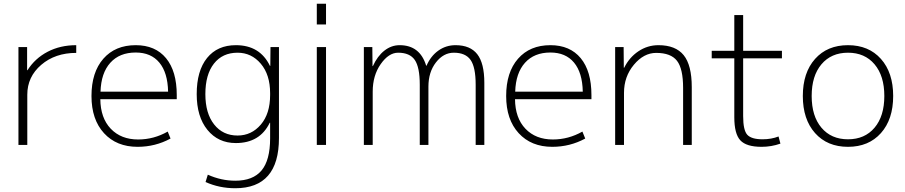

<svg xmlns="http://www.w3.org/2000/svg" viewBox="-20 -770 4808 1020"><path d="M124 -520V-397H126Q166 -460 233 -495Q300 -530 385 -530V-489Q273 -489 199 -425.5Q125 -362 125 -267V0H78V-520Z M513 -243Q514 -143 568.5 -86Q623 -29 714 -29Q797 -29 871 -71L886 -34Q805 10 711 10Q599 10 532.5 -62.5Q466 -135 466 -260Q466 -386 529 -458Q592 -530 701 -530Q805 -530 862 -461Q919 -392 919 -265V-243ZM514 -283H873Q871 -384 826.5 -437.5Q782 -491 701 -491Q615 -491 566 -436.5Q517 -382 514 -283Z M1242 -50Q1316 -50 1365.5 -108Q1415 -166 1415 -265V-275Q1415 -373 1365.5 -431.5Q1316 -490 1242 -490Q1162 -490 1116.5 -432Q1071 -374 1071 -270Q1071 -168 1117.5 -109Q1164 -50 1242 -50ZM1025 -270Q1025 -394 1080 -462Q1135 -530 1233 -530Q1361 -530 1414 -420H1416L1417 -520H1462V-37Q1462 230 1230 230Q1145 230 1072 197L1084 158Q1155 190 1230 190Q1324 190 1369.5 135.5Q1415 81 1415 -35V-118H1413Q1361 -10 1233 -10Q1139 -10 1082 -80Q1025 -150 1025 -270Z M1663 -640V-750H1712V-640ZM1663 0V-520H1712V0Z M1958 -520 1959 -419H1961Q1985 -472 2022 -501Q2059 -530 2103 -530Q2211 -530 2244 -421H2246Q2268 -472 2308.5 -501Q2349 -530 2400 -530Q2478 -530 2515.5 -482Q2553 -434 2553 -330V0H2507V-320Q2507 -413 2480 -451.5Q2453 -490 2391 -490Q2336 -490 2296 -438.5Q2256 -387 2256 -310V0H2210V-320Q2210 -413 2183.5 -451.5Q2157 -490 2095 -490Q2045 -490 2002.5 -429.5Q1960 -369 1960 -283V0H1913V-520Z M2716 -243Q2717 -143 2771.5 -86Q2826 -29 2917 -29Q3000 -29 3074 -71L3089 -34Q3008 10 2914 10Q2802 10 2735.5 -62.5Q2669 -135 2669 -260Q2669 -386 2732 -458Q2795 -530 2904 -530Q3008 -530 3065 -461Q3122 -392 3122 -265V-243ZM2717 -283H3076Q3074 -384 3029.5 -437.5Q2985 -491 2904 -491Q2818 -491 2769 -436.5Q2720 -382 2717 -283Z M3466 -489Q3400 -489 3347.5 -426Q3295 -363 3295 -277V0H3248V-520H3293L3294 -410H3296Q3323 -465 3371.5 -497.5Q3420 -530 3478 -530Q3569 -530 3612 -477Q3655 -424 3655 -307V0H3609V-303Q3609 -405 3576.5 -447Q3544 -489 3466 -489Z M3928 -690V-500H4134V-460H3928V-153Q3928 -78 3950 -54Q3972 -30 4031 -30Q4078 -30 4116 -45L4126 -7Q4078 10 4026 10Q3945 10 3913 -24.5Q3881 -59 3881 -147V-460H3761V-500H3881V-690Z M4626 -428.5Q4574 -490 4485 -490Q4396 -490 4344 -428.5Q4292 -367 4292 -260Q4292 -153 4344 -91.5Q4396 -30 4485 -30Q4574 -30 4626 -91.5Q4678 -153 4678 -260Q4678 -367 4626 -428.5ZM4660 -63Q4595 10 4485 10Q4375 10 4310 -63Q4245 -136 4245 -260Q4245 -384 4310 -457Q4375 -530 4485 -530Q4595 -530 4660 -457Q4725 -384 4725 -260Q4725 -136 4660 -63Z"/></svg>

Font: Mplus 1p Light
Style: Regular
Weight: 300
Version: Version 1.061